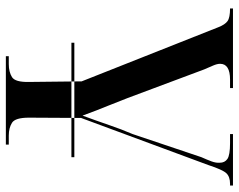

<svg xmlns="http://www.w3.org/2000/svg" viewBox="-100 -476 816 656"><g transform="rotate(90 308.0 -148.0)"><path d="M126 16V6H517V16ZM172 240H474V230H443Q417 230 399.5 219Q382 208 382 161L383 -17L544 -452Q560 -501 572 -513.5Q584 -526 608 -526H614V-536H438V-526H469Q510 -526 523 -517Q536 -508 536 -491Q537 -478 531.5 -463Q526 -448 517 -428L438 -193Q422 -156 407 -112Q392 -68 375 -22Q364 -52 357 -70Q350 -88 341 -110Q332 -132 315 -176L217 -438Q210 -454 204 -468Q198 -482 198 -492Q198 -526 252 -526H281V-536H9V-526Q40 -526 52 -517.5Q64 -509 73 -486L258 -19L260 161Q261 208 243.5 219Q226 230 199 230H172Z"/></g></svg>

Font: Noto Serif Display Semi
Style: Regular
Weight: 600
Designer: Monotype Design Team
Foundry: Monotype Imaging Inc.
Version: Version 1.900